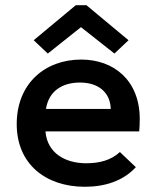

<svg xmlns="http://www.w3.org/2000/svg" viewBox="-20 -704 603 735"><path d="M163 -499 290 -600 418 -499 472 -550 311 -684H270L109 -550ZM305 11C383 11 452 -12 500 -64L439 -122C405 -90 359 -79 310 -79C232 -79 161 -116 154 -201H513C514 -214 515 -234 515 -248C515 -397 415 -476 291 -476C152 -476 44 -384 44 -229C44 -76 155 11 305 11ZM156 -287C167 -357 220 -388 286 -388C355 -388 402 -352 404 -287Z"/></svg>

Font: Inconsolata SemiExpanded
Style: Bold
Weight: 700
Width: 6
Monospace: yes
Designer: Raph Levien, Cyreal, Brenton Simpson
Foundry: Raph Levien, Cyreal, Google
Version: Version 3.100